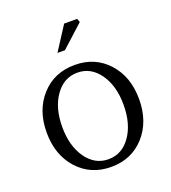

<svg xmlns="http://www.w3.org/2000/svg" viewBox="-135 -825 840 941"><g transform="rotate(-20 285.0 -354.5)"><path d="M444.8 -251Q444.8 -350.1 400.1 -413.1Q355.5 -476.1 285.2 -476.1Q214.4 -476.1 169.7 -413.1Q125 -350.1 125 -251Q125 -151.4 169.7 -88.1Q214.4 -24.9 285.2 -24.9Q356 -24.9 400.4 -88.1Q444.8 -151.4 444.8 -251ZM43.9 -251Q43.9 -367.7 111.3 -441.9Q178.7 -516.1 285.2 -516.1Q391.6 -516.1 458.7 -442.1Q525.9 -368.2 525.9 -251Q525.9 -133.8 458.7 -59.3Q391.6 15.1 285.2 15.1Q178.7 15.1 111.3 -59.3Q43.9 -133.8 43.9 -251ZM227.1 -600.1 307.1 -724.1H375L381.8 -705.1L266.1 -600.1Z"/></g></svg>

Font: LT Superior Serif
Style: Regular
Weight: 400
Designer: Daniel Lyons
Foundry: LyonsType
Version: Version 2.120;FEAKit 1.0